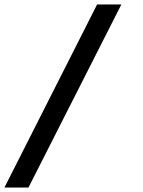

<svg xmlns="http://www.w3.org/2000/svg" viewBox="-20 -749 642 862"><path d="M0 92.8H107.9L524.9 -729H416Z"/></svg>

Font: Hack
Style: Bold Oblique
Weight: 700
Italic angle: -12°
Monospace: yes
Designer: Christopher Simpkins
Foundry: Christopher Simpkins
Version: Version 2.010